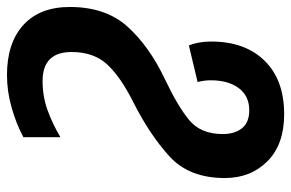

<svg xmlns="http://www.w3.org/2000/svg" viewBox="-201 -432 834 550"><g transform="rotate(90 216.0 -157.0)"><path d="M334 193V87Q295 110 256 124Q217 138 173 138Q90 138 90 55Q90 -9 126 -47.5Q162 -86 234 -122Q327 -169 389 -225.5Q451 -282 451 -384Q451 -458 403 -506Q355 -554 268 -554Q170 -554 115 -498Q60 -442 60 -345Q60 -309 71 -281L176 -306Q171 -325 171 -344Q171 -394 193.5 -424Q216 -454 257 -454Q292 -454 308.5 -433Q325 -412 325 -378Q325 -315 285 -282Q245 -249 169 -213Q74 -168 17.5 -105.5Q-39 -43 -39 60Q-39 146 12.5 193Q64 240 156 240Q203 240 250 226.5Q297 213 334 193Z"/></g></svg>

Font: Noto Sans UI SemiCondensed
Style: Bold Italic
Weight: 700
Width: 4
Designer: Monotype Design Team
Foundry: Monotype Imaging Inc.
Version: 1.001